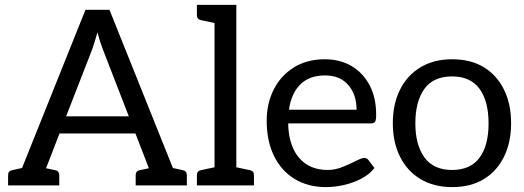

<svg xmlns="http://www.w3.org/2000/svg" viewBox="-20 -757 2141 784"><path d="M13 0V-41Q13 -59 29 -62L70 -71L329 -717H427L686 -71L727 -62Q743 -59 743 -41V0H534V-41Q534 -59 550 -62L588 -70L533 -212H223L168 -70L206 -62Q222 -59 222 -41V0ZM357 -557 250 -282H506L399 -558Q388 -586 378 -625Q372 -605 367 -588Q362 -571 357 -557Z M784 0V-41Q784 -59 800 -62L856 -74V-663L800 -675Q784 -678 784 -696V-737H945V-74L1001 -62Q1017 -59 1017 -41V0Z M1311 7Q1238 7 1183.5 -26Q1129 -59 1099 -120Q1069 -181 1069 -264Q1069 -335 1098 -392Q1127 -449 1180.5 -482Q1234 -515 1306 -515Q1369 -515 1416 -487Q1463 -459 1489.5 -408.5Q1516 -358 1516 -288Q1516 -267 1511.5 -260Q1507 -253 1494 -253H1157V-240Q1162 -156 1204 -109.5Q1246 -63 1318 -63Q1349 -63 1379.5 -75.5Q1410 -88 1433.5 -100Q1457 -112 1467 -112Q1478 -112 1484 -104L1509 -71Q1489 -45 1455.5 -27.5Q1422 -10 1384 -1.5Q1346 7 1311 7ZM1160 -309H1436Q1436 -371 1402 -410Q1368 -449 1308 -449Q1243 -449 1206 -412Q1169 -375 1160 -309Z M1826 -515Q1902 -515 1955.5 -482.5Q2009 -450 2038 -391Q2067 -332 2067 -254Q2067 -176 2038 -117Q2009 -58 1955.5 -25.5Q1902 7 1826 7Q1752 7 1697.5 -25.5Q1643 -58 1613.5 -117Q1584 -176 1584 -254Q1584 -332 1613.5 -391Q1643 -450 1697.5 -482.5Q1752 -515 1826 -515ZM1826 -63Q1901 -63 1938 -113Q1975 -163 1975 -253Q1975 -344 1938 -394.5Q1901 -445 1826 -445Q1749 -445 1712.5 -393.5Q1676 -342 1676 -253Q1676 -166 1713 -114.5Q1750 -63 1826 -63Z"/></svg>

Font: Aleo
Style: Regular
Weight: 400
Designer: Alessio Laiso
Foundry: Alessio Laiso
Version: Version 2.001; ttfautohint (v1.8.4.7-5d5b);gftools[0.9.29]